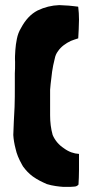

<svg xmlns="http://www.w3.org/2000/svg" viewBox="-20 -731 354 751"><path d="M228 0H245C252 0 260 0 269 -1C277 -1 283 -4 287 -9C288 -26 289 -45 289 -66V-129C269 -130 249 -137 230 -151C210 -164 195 -182 186 -203C179 -228 176 -253 176 -280V-347V-380C177 -395 179 -411 181 -427C182 -442 185 -458 188 -475C189 -480 190 -484 191 -488C192 -492 193 -496 194 -501C196 -512 200 -522 207 -531C213 -540 220 -547 229 -554C238 -561 247 -566 257 -571C267 -575 277 -578 286 -581C287 -603 289 -629 289 -654C289 -671 288 -688 286 -704L285 -705C274 -706 262 -708 249 -709C236 -710 223 -710 212 -711C182 -710 154 -703 127 -690C100 -676 79 -653 62 -621C54 -608 49 -594 46 -579C43 -564 41 -550 40 -535C39 -520 38 -504 39 -489C39 -474 39 -451 38 -444V-420V-390C38 -365 38 -339 37 -313C35 -275 33 -238 32 -203C33 -186 36 -168 41 -149C45 -130 53 -110 66 -87C68 -83 69 -81 70 -80C81 -65 93 -52 108 -41C128 -27 141 -21 163 -11C185 -4 212 -1 228 0Z"/></svg>

Font: Londrina Solid CC
Style: CC
Weight: 400
Designer: Marcelo Magalhaes
Foundry: Tipos Pereira
Version: Version 1.003;FEAKit 1.0